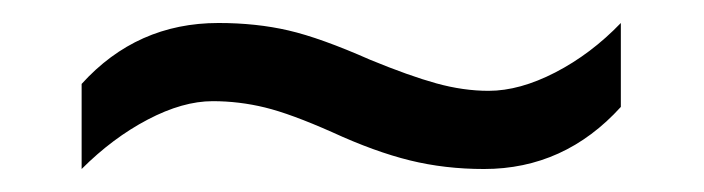

<svg xmlns="http://www.w3.org/2000/svg" viewBox="-20 -436 612 167"><path d="M269 -321Q306 -304 336.5 -296.5Q367 -289 401 -289Q471 -289 520 -343V-416Q494 -389 463 -373Q432 -357 405 -357Q383 -357 359.5 -363.5Q336 -370 302 -384Q259 -403 231 -409.5Q203 -416 170 -416Q99 -416 51 -363V-289Q78 -316 108.5 -332Q139 -348 165 -348Q188 -348 210.5 -342.5Q233 -337 269 -321Z"/></svg>

Font: OpenSansMMV
Style: Regular
Weight: 400
Designer: Steve Matteson
Foundry: Ascender Corporation
Version: Version 4.000